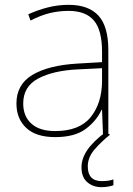

<svg xmlns="http://www.w3.org/2000/svg" viewBox="-20 -557 551 794"><path d="M264 -537Q346 -537 387 -492.5Q428 -448 428 -350V0H406L402 -103H400Q379 -57 334 -23.5Q289 10 208 10Q129 10 88.5 -28Q48 -66 48 -129Q48 -208 114.5 -247.5Q181 -287 299 -294L402 -300V-343Q402 -433 368 -472.5Q334 -512 264 -512Q224 -512 186.5 -503Q149 -494 106 -472L97 -498Q137 -516 178.5 -526.5Q220 -537 264 -537ZM301 -270Q199 -265 137.5 -232Q76 -199 76 -129Q76 -76 110 -45.5Q144 -15 208 -15Q308 -15 354.5 -72Q401 -129 402 -220V-275ZM343 131Q343 192 401 192Q430 192 449 185V209Q441 212 428 214.5Q415 217 399 217Q365 217 341 196.5Q317 176 317 135Q317 99 341 63.5Q365 28 417 -11L435 0Q401 27 372 60Q343 93 343 131Z"/></svg>

Font: Noto Sans Kannada Thin
Style: Regular
Weight: 100
Designer: Jelle Bosma - Monotype Design Team
Foundry: Monotype Imaging Inc.
Version: Version 2.005; ttfautohint (v1.8.4.7-5d5b)